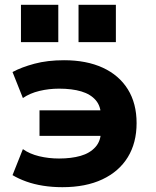

<svg xmlns="http://www.w3.org/2000/svg" viewBox="-20 -766 647 797"><path d="M239 11Q197 11 159 5Q121 -1 89 -12.5Q57 -24 32 -39L75 -147Q103 -127 142.5 -117.5Q182 -108 225 -108Q276 -108 314.5 -119Q353 -130 376 -155.5Q399 -181 399 -222L406 -202H144V-308H406L399 -284Q399 -325 377.5 -350Q356 -375 317.5 -386.5Q279 -398 225 -398Q183 -398 143.5 -388.5Q104 -379 75 -359L32 -467Q69 -487 123 -501.5Q177 -516 246 -516Q339 -516 406.5 -485Q474 -454 510.5 -395.5Q547 -337 547 -255Q547 -173 510.5 -113.5Q474 -54 405 -21.5Q336 11 239 11ZM306 -591V-746H461V-591ZM67 -591V-746H222V-591Z"/></svg>

Font: Nunito Sans 6pt ExtraBold
Style: Regular
Weight: 800
Version: Version 3.101;gftools[0.9.27]